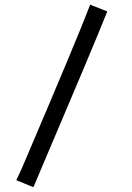

<svg xmlns="http://www.w3.org/2000/svg" viewBox="-20 -722 558 811"><path d="M48.8 39.1Q49.3 38.1 54.2 27.6Q59.1 17.1 64.7 5.4Q70.3 -6.3 74.2 -15.6Q312.5 -573.7 360.8 -702.1L433.1 -673.8Q386.2 -553.7 121.1 68.8Z"/></svg>

Font: Fantasque Sans Mono
Style: Regular
Weight: 400
Monospace: yes
Designer: Jany Belluz
Version: Version 1.8.0 ; ttfautohint (v1.8.2)